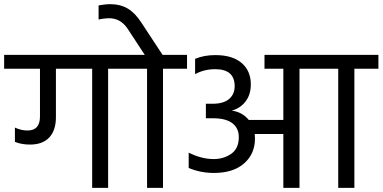

<svg xmlns="http://www.w3.org/2000/svg" viewBox="-42 -907 1847 927"><path d="M-22 -642H596V-575H480V0H403V-575H228V-341Q228 -278 196 -243.5Q164 -209 103 -209Q62 -209 30 -222V-291Q60 -277 91 -277Q151 -277 151 -344V-575H-22Z M743 -642H861V-575H745V0H668V-575H552V-642H657L575 -767Q541 -819 484 -819Q464 -819 434 -813V-881Q470 -887 488 -887Q539 -887 575 -865.5Q611 -844 641 -797Z M1785 -642V-575H1669V0H1591V-575H1404V0H1326V-260H1188Q1189 -253 1189 -238Q1189 -164 1136.5 -118Q1084 -72 991 -72Q926 -72 869 -96V-170Q931 -139 990 -139Q1038 -139 1074.5 -164.5Q1111 -190 1111 -245Q1111 -288 1080 -312Q1049 -336 986 -336H952V-406H984Q1037 -406 1064 -429Q1091 -452 1091 -491Q1091 -573 997 -573Q944 -573 900 -549V-623Q943 -641 998 -641Q1080 -641 1124.5 -603Q1169 -565 1169 -500Q1169 -450 1143.5 -417Q1118 -384 1077 -373Q1128 -366 1159 -328H1326V-575H1235V-642Z"/></svg>

Font: Hind Regular
Style: Regular
Weight: 400
Designer: Manushi Parikh, Satya Rajpurohit
Foundry: Indian Type Foundry
Version: Version 1.201;PS 1.0;hotconv 1.0.78;makeotf.lib2.5.61930; tt